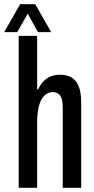

<svg xmlns="http://www.w3.org/2000/svg" viewBox="-41 -895 450 915"><path d="M48 0V-724H136V-469H141Q152 -494 167.5 -509Q183 -524 202.5 -531.5Q222 -539 245 -539Q278 -539 300.5 -525.5Q323 -512 334.5 -482.5Q346 -453 346 -405V0H258V-382Q258 -398 256 -411.5Q254 -425 248.5 -435Q243 -445 233.5 -450.5Q224 -456 210 -456Q188 -456 171 -440Q154 -424 145 -391.5Q136 -359 136 -309V0ZM-21 -742 55 -875H127L203 -742H140L72 -864H111L41 -742Z"/></svg>

Font: Archivo ExtraCondensed Medium
Style: Regular
Weight: 500
Width: 2
Designer: Hector Gatti
Foundry: Omnibus-Type
Version: Version 2.001